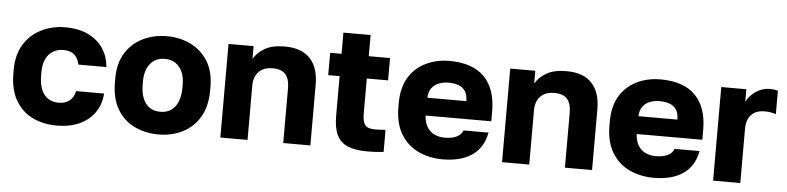

<svg xmlns="http://www.w3.org/2000/svg" viewBox="-42 -860 4440 1083"><g transform="rotate(5 2177.5 -318.5)"><path d="M299.5 13.2Q221.7 13.2 160.9 -16.9Q100.2 -47 65.3 -107.8Q30.5 -168.7 30.5 -260V-280Q30.5 -364 66.7 -423Q103 -482 164.7 -512.6Q226.3 -543.2 299.5 -543.2Q379.7 -543.2 433.7 -515.4Q487.7 -487.7 516.8 -442.1Q545.8 -396.5 550.2 -340H391.5Q384.2 -375.8 362.7 -395.3Q341.3 -414.8 299.5 -414.8Q268.2 -414.8 242.8 -400.1Q217.3 -385.3 202.4 -355.5Q187.5 -325.7 187.5 -280V-260Q187.5 -210.8 201.8 -178.8Q216 -146.7 240.9 -131.4Q265.8 -116.2 299.5 -116.2Q335.2 -116.2 359.6 -134.7Q384 -153.2 391.5 -190H550.2Q545.8 -127.7 513.8 -82Q481.7 -36.3 427.3 -11.6Q373 13.2 299.5 13.2Z M875 13.2Q801.3 13.2 739.6 -16.2Q677.8 -45.5 641.7 -106.6Q605.5 -167.7 605.5 -260V-280Q605.5 -366.3 641.7 -424.6Q677.8 -482.8 739.6 -513Q801.3 -543.2 875 -543.2Q950 -543.2 1011.1 -513Q1072.2 -482.8 1108.3 -424.6Q1144.5 -366.3 1144.5 -280V-260Q1144.5 -169 1108.3 -108.4Q1072.2 -47.8 1011.1 -17.3Q950 13.2 875 13.2ZM875 -115.2Q910.8 -115.2 935.9 -132.6Q961 -150 974.2 -182.9Q987.5 -215.8 987.5 -260V-280Q987.5 -319.8 974.2 -350.2Q961 -380.5 935.9 -397.7Q910.8 -414.8 875 -414.8Q838.7 -414.8 813.8 -397.7Q789 -380.5 775.8 -350.2Q762.5 -319.8 762.5 -280V-260Q762.5 -214.2 775.8 -181.6Q789 -149 813.8 -132.1Q838.7 -115.2 875 -115.2Z M1225 0V-530H1367V-457.8Q1387.2 -493.5 1429.4 -518.3Q1471.7 -543.2 1543.3 -543.2Q1638.2 -543.2 1686.4 -491.8Q1734.7 -440.5 1734.7 -344.5V0H1581V-310Q1581 -362.3 1558.5 -388.6Q1536 -414.8 1485 -414.8Q1448.2 -414.8 1424.7 -400.3Q1401.3 -385.9 1390.1 -362.3Q1379 -338.8 1379 -310V0Z M2055 5.7Q1989.2 5.7 1947.1 -11.7Q1905 -29 1885 -69.5Q1865 -110 1865 -180V-403.7H1800.5V-530H1865V-650H2019V-530H2139.5V-403.7H2019V-205.2Q2019 -159.8 2033.3 -140.8Q2047.6 -121.7 2089.5 -121.7Q2119.5 -121.7 2149.5 -124.7V0.5Q2130.5 2.7 2109.7 4.2Q2088.8 5.7 2055 5.7Z M2485 13.2Q2407.5 13.2 2345.2 -16.6Q2283 -46.3 2246.7 -107.2Q2210.5 -168 2210.5 -260V-280Q2210.5 -368 2245.2 -425.7Q2280 -483.5 2340.7 -513.3Q2401.3 -543.2 2475 -543.2Q2606.3 -543.2 2672.9 -475.5Q2739.5 -407.8 2739.5 -280.5V-224.5H2367.8Q2369.8 -184.5 2386.3 -158.5Q2402.7 -132.5 2428.8 -121Q2454.8 -109.5 2485 -109.5Q2528.8 -109.5 2554.5 -123.2Q2580.2 -136.8 2588.2 -159.5H2729.5Q2713.5 -73.3 2650.7 -30.1Q2587.8 13.2 2485 13.2ZM2480 -420.5Q2451.7 -420.5 2426.7 -411.1Q2401.7 -401.7 2386.3 -381.3Q2370.8 -361 2368.8 -325.5H2589.3Q2589.3 -363 2574.2 -383.7Q2559.2 -404.5 2534.7 -412.5Q2510.2 -420.5 2480 -420.5Z M2820 0V-530H2962V-457.8Q2982.2 -493.5 3024.4 -518.3Q3066.7 -543.2 3138.3 -543.2Q3233.2 -543.2 3281.4 -491.8Q3329.7 -440.5 3329.7 -344.5V0H3176V-310Q3176 -362.3 3153.5 -388.6Q3131 -414.8 3080 -414.8Q3043.2 -414.8 3019.7 -400.3Q2996.3 -385.9 2985.1 -362.3Q2974 -338.8 2974 -310V0Z M3680 13.2Q3602.5 13.2 3540.2 -16.6Q3478 -46.3 3441.7 -107.2Q3405.5 -168 3405.5 -260V-280Q3405.5 -368 3440.2 -425.7Q3475 -483.5 3535.7 -513.3Q3596.3 -543.2 3670 -543.2Q3801.3 -543.2 3867.9 -475.5Q3934.5 -407.8 3934.5 -280.5V-224.5H3562.8Q3564.8 -184.5 3581.3 -158.5Q3597.7 -132.5 3623.8 -121Q3649.8 -109.5 3680 -109.5Q3723.8 -109.5 3749.5 -123.2Q3775.2 -136.8 3783.2 -159.5H3924.5Q3908.5 -73.3 3845.7 -30.1Q3782.8 13.2 3680 13.2ZM3675 -420.5Q3646.7 -420.5 3621.7 -411.1Q3596.7 -401.7 3581.3 -381.3Q3565.8 -361 3563.8 -325.5H3784.3Q3784.3 -363 3769.2 -383.7Q3754.2 -404.5 3729.7 -412.5Q3705.2 -420.5 3675 -420.5Z M4015 0V-530H4157V-458.3Q4164.8 -476.3 4183.8 -496.3Q4202.7 -516.3 4230 -529.8Q4257.3 -543.2 4290.3 -543.2Q4306.5 -543.2 4316.7 -541.2Q4326.8 -539.2 4335 -537.3V-403.7Q4330 -407 4311.9 -410.9Q4293.8 -414.8 4270.5 -414.8Q4235.3 -414.8 4212.8 -400.7Q4190.3 -386.7 4179.7 -363Q4169 -339.3 4169 -309.3V0Z"/></g></svg>

Font: Golos Text
Style: Regular
Weight: 400
Designer: A.Korolkova, Vitaly Kuzmin
Foundry: ParaType Ltd
Version: Version 2.004